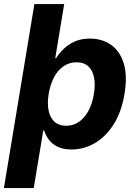

<svg xmlns="http://www.w3.org/2000/svg" viewBox="-55 -748 673 972"><path d="M307.1 8.8Q263.2 8.8 234.9 -5.9Q206.5 -20.5 190.9 -42.7Q175.3 -64.9 168.5 -87.4H164.1L115.7 204.1H-35.2L119.1 -727.5H270L224.6 -453.6H229Q243.2 -476.1 265.9 -499Q288.6 -522 322 -537.4Q355.5 -552.7 400.9 -552.7Q460.9 -552.7 506.1 -521.7Q551.3 -490.7 571 -428.2Q590.8 -365.7 575.2 -272Q560.1 -181.2 520.3 -118.4Q480.5 -55.7 425 -23.4Q369.6 8.8 307.1 8.8ZM279.3 -111.3Q316.9 -111.3 345.7 -131.8Q374.5 -152.3 393.6 -188.7Q412.6 -225.1 420.4 -272.5Q428.2 -319.8 421.1 -355.7Q414.1 -391.6 392.1 -412.1Q370.1 -432.6 332.5 -432.6Q295.9 -432.6 266.8 -412.8Q237.8 -393.1 218.8 -357.2Q199.7 -321.3 191.4 -272.5Q183.6 -224.1 191.2 -188Q198.7 -151.9 220.9 -131.6Q243.2 -111.3 279.3 -111.3Z"/></svg>

Font: Inter Tight
Style: Bold Italic
Weight: 700
Italic angle: -9.39999°
Designer: Rasmus Andersson
Foundry: rsms
Version: Version 3.004